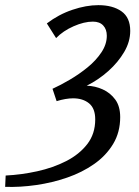

<svg xmlns="http://www.w3.org/2000/svg" viewBox="-142 -530 542 746"><path d="M240 -510Q296 -510 330 -486Q364 -462 364 -410Q364 -368 340.5 -328Q317 -288 279 -254Q241 -220 195 -197Q228 -196 257.5 -182.5Q287 -169 306 -143Q325 -117 325 -75Q325 -16 297.5 29.5Q270 75 223.5 107.5Q177 140 119 160Q61 180 -1.5 189Q-64 198 -122 196L-120 152Q-59 149 2.5 135.5Q64 122 115 96Q166 70 197 30Q228 -10 228 -66Q228 -109 204 -128.5Q180 -148 142 -148Q114 -148 78 -137L62 -185Q93 -199 129.5 -220.5Q166 -242 198.5 -268.5Q231 -295 252 -326.5Q273 -358 273 -391Q273 -416 259 -431Q245 -446 219 -446Q185 -446 144 -428Q103 -410 76 -382L40 -439Q86 -474 139.5 -492Q193 -510 240 -510Z"/></svg>

Font: Rosario Light
Style: Italic
Weight: 300
Italic angle: -8.05°
Designer: Hector Gatti
Foundry: Omnibus Type
Version: Version 1.101; ttfautohint (v1.8.1.43-b0c9)